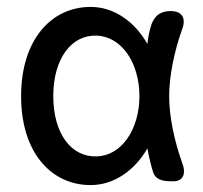

<svg xmlns="http://www.w3.org/2000/svg" viewBox="-20 -524 586 555"><path d="M242 11C310 11 370 -32 406 -95C410 -73 416 -47 423 -25C429 -8 445 0 473 0H481C510 0 519 -22 506 -55C484 -117 469 -187 469 -246C469 -305 484 -376 506 -438C519 -471 507 -492 473 -492C445 -492 428 -480 418 -454C412 -436 408 -416 406 -397C371 -459 312 -504 242 -504C128 -504 41 -409 41 -246C41 -83 128 11 242 11ZM134 -246C134 -354 186 -424 260 -421C332 -418 383 -342 383 -246C383 -151 332 -74 260 -72C186 -69 134 -138 134 -246Z"/></svg>

Font: 寒蝉半圆体
Style: Regular
Weight: 400
Designer: Yoshimichi Ohira & Warren
Foundry: ChillType
Version: Version 1.800;Glyphs 3.1.1 (3135)